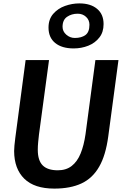

<svg xmlns="http://www.w3.org/2000/svg" viewBox="-20 -1100 726 1128"><path d="M299 8Q182 8 122.8 -50Q63.5 -108 63 -212.5Q63 -226.5 64.8 -245Q66.5 -263.5 70 -291L130.5 -747H268L209 -310Q206.5 -286.5 204.2 -264.2Q202 -242 202 -220Q202 -157 231 -128.2Q260 -99.5 319.5 -99.5Q368.5 -99.5 401.2 -125Q434 -150.5 453.5 -198Q473 -245.5 482.5 -312L540.5 -747H676L616 -298.5Q608.5 -243 595.2 -198.5Q582 -154 562.5 -120.5Q524 -53 459 -22.5Q394 8 299 8ZM412.5 -815.5Q343.5 -815.5 304.2 -847.5Q265 -879.5 265 -938Q265 -986.5 292.5 -1018.5Q320.5 -1050.5 362 -1065.2Q403.5 -1080 446.5 -1080Q512 -1080 550.2 -1048.2Q588.5 -1016.5 588.5 -958.5Q588.5 -911 564 -880Q539 -847.5 498.8 -831.5Q458.5 -815.5 412.5 -815.5ZM419.5 -877Q458.5 -877 482 -894.2Q505.5 -911.5 505.5 -954.5Q505.5 -982.5 485.5 -1001Q465.5 -1019.5 436.5 -1019.5Q400.5 -1019.5 374 -1001.2Q347.5 -983 347.5 -942.5Q347.5 -915.5 369.5 -896.2Q391.5 -877 419.5 -877Z"/></svg>

Font: Merriweather Sans SemiBold
Style: Italic
Weight: 600
Italic angle: -7.5°
Designer: Eben Sorkin
Foundry: Eben Sorkin
Version: Version 2.001